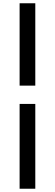

<svg xmlns="http://www.w3.org/2000/svg" viewBox="-20 -871 336 1175"><path d="M100 -347V-851H196V-347ZM100 284V-235H196V284Z"/></svg>

Font: Noto Sans TC Thin
Style: Bold
Weight: 700
Version: Version 2.004-H2;hotconv 1.0.118;makeotfexe 2.5.65603